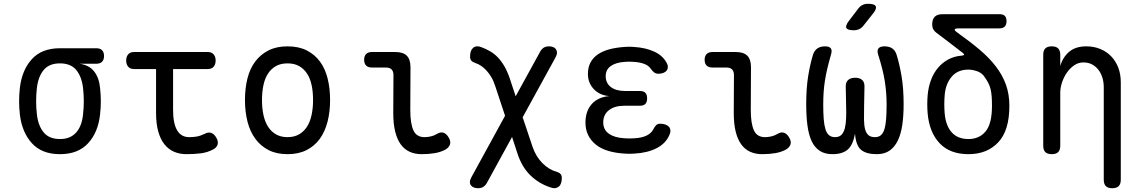

<svg xmlns="http://www.w3.org/2000/svg" viewBox="-20 -805 6040 1015"><path d="M489 -468H401Q451 -461 477.5 -427.5Q504 -394 509 -340Q513 -305 513 -270Q513 -235 509 -200Q499 -106 446 -48Q393 10 297 10Q201 10 148.5 -48Q96 -106 85 -200Q81 -235 81 -270Q81 -305 85 -340Q96 -435 148.5 -492.5Q201 -550 297 -550H489Q509 -550 519.5 -539.5Q530 -529 530 -509Q530 -489 519.5 -478.5Q509 -468 489 -468ZM297 -70Q326 -70 347 -79Q368 -88 383 -105Q398 -122 407 -146Q416 -170 419 -200Q423 -235 423 -270Q423 -305 419 -340Q412 -400 383 -435Q354 -470 297 -470Q240 -470 211 -435Q182 -400 175 -340Q171 -305 171 -270Q171 -235 175 -200Q182 -140 211 -105Q240 -70 297 -70Z M1079 -530Q1099 -530 1109.5 -517.5Q1120 -505 1120 -485Q1120 -465 1109.5 -452.5Q1099 -440 1079 -440H895V-224Q895 -152 916.5 -116Q938 -80 980 -80Q1000 -80 1019 -83Q1038 -86 1061 -97Q1081 -108 1096.5 -102.5Q1112 -97 1123 -78Q1135 -58 1130.5 -41.5Q1126 -25 1107 -15Q1077 1 1042 5.5Q1007 10 965 10Q929 10 899.5 -3Q870 -16 849 -42.5Q828 -69 816.5 -110Q805 -151 805 -207V-440H688Q668 -440 657.5 -452.5Q647 -465 647 -485Q647 -505 657.5 -517.5Q668 -530 688 -530Z M1500 10Q1442 10 1400 -11.5Q1358 -33 1330 -71Q1302 -109 1288.5 -161.5Q1275 -214 1275 -276Q1275 -338 1288 -390Q1301 -442 1329 -479.5Q1357 -517 1399.5 -538.5Q1442 -560 1500 -560Q1559 -560 1601.5 -538.5Q1644 -517 1671.5 -479.5Q1699 -442 1712 -390Q1725 -338 1725 -276Q1725 -214 1711.5 -161.5Q1698 -109 1670.5 -71Q1643 -33 1600.5 -11.5Q1558 10 1500 10ZM1500 -80Q1535 -80 1560.5 -94.5Q1586 -109 1602.5 -134.5Q1619 -160 1627 -196.5Q1635 -233 1635 -276Q1635 -319 1627.5 -354.5Q1620 -390 1603.5 -415.5Q1587 -441 1561.5 -455.5Q1536 -470 1500 -470Q1464 -470 1438.5 -455.5Q1413 -441 1396.5 -415.5Q1380 -390 1372.5 -354Q1365 -318 1365 -275Q1365 -232 1373 -196Q1381 -160 1397.5 -134.5Q1414 -109 1439.5 -94.5Q1465 -80 1500 -80Z M2149 -224Q2149 -152 2165.5 -116Q2182 -80 2224 -80Q2241 -80 2258 -84Q2275 -88 2290 -97Q2310 -109 2325.5 -103Q2341 -97 2352 -78Q2364 -58 2359 -42Q2354 -26 2336 -15Q2311 -1 2279 4.5Q2247 10 2209 10Q2173 10 2145 -3Q2117 -16 2098 -42.5Q2079 -69 2069 -110Q2059 -151 2059 -207L2060 -408Q2060 -428 2050 -438Q2040 -448 2020 -448H1946Q1926 -448 1915.5 -458.5Q1905 -469 1905 -489Q1905 -509 1915.5 -519.5Q1926 -530 1946 -530H2070Q2111 -530 2130.5 -510.5Q2150 -491 2150 -450Z M2917 -502 2743 -185 2795 -30Q2804 -3 2817.5 19Q2831 41 2847.5 57.5Q2864 74 2882.5 85.5Q2901 97 2920 102Q2936 107 2943 114.5Q2950 122 2950 136Q2950 152 2946 163.5Q2942 175 2934 181.5Q2926 188 2915.5 189.5Q2905 191 2891 186Q2829 166 2783.5 121.5Q2738 77 2715 5L2687 -81L2555 160Q2547 175 2535.5 182.5Q2524 190 2507 190Q2496 190 2486 186.5Q2476 183 2470 175.5Q2464 168 2464 157.5Q2464 147 2472 132L2650 -193L2599 -347Q2590 -376 2577.5 -397Q2565 -418 2551 -433Q2537 -448 2522.5 -457.5Q2508 -467 2495 -471Q2478 -477 2471.5 -484.5Q2465 -492 2465 -506Q2465 -522 2469 -533.5Q2473 -545 2481 -552Q2489 -559 2500 -560Q2511 -561 2524 -556Q2548 -547 2570 -534.5Q2592 -522 2611 -502.5Q2630 -483 2646 -455.5Q2662 -428 2675 -390L2706 -296L2835 -531Q2843 -546 2854.5 -553Q2866 -560 2883 -560Q2894 -560 2903.5 -556.5Q2913 -553 2918.5 -545.5Q2924 -538 2924.5 -527.5Q2925 -517 2917 -502Z M3504 -473Q3511 -461 3510.5 -450Q3510 -439 3504 -431.5Q3498 -424 3486.5 -419.5Q3475 -415 3459 -415Q3454 -415 3449 -416.5Q3444 -418 3439.5 -421Q3435 -424 3430 -429.5Q3425 -435 3419 -443Q3408 -459 3385 -467.5Q3362 -476 3330 -478Q3318 -479 3306.5 -479Q3295 -479 3283 -478Q3236 -475 3209 -456Q3182 -437 3182 -402Q3182 -366 3209 -345Q3236 -324 3284 -324H3362Q3382 -324 3391.5 -314.5Q3401 -305 3401 -285Q3401 -265 3391.5 -255.5Q3382 -246 3362 -246H3281Q3229 -246 3199 -222.5Q3169 -199 3169 -158Q3169 -119 3199 -98Q3229 -77 3281 -74Q3294 -73 3307.5 -73Q3321 -73 3334 -74Q3372 -76 3397.5 -88Q3423 -100 3434 -122Q3438 -130 3442 -135.5Q3446 -141 3450 -144.5Q3454 -148 3459 -149.5Q3464 -151 3470 -151Q3486 -151 3498 -146.5Q3510 -142 3516.5 -134.5Q3523 -127 3524 -116Q3525 -105 3519 -92Q3500 -47 3452 -22Q3404 3 3334 7Q3321 8 3307.5 8Q3294 8 3281 7Q3233 4 3195 -7.5Q3157 -19 3130.5 -40Q3104 -61 3089.5 -90.5Q3075 -120 3075 -157Q3075 -217 3108 -254.5Q3141 -292 3201 -297Q3150 -301 3119 -334Q3088 -367 3088 -414Q3088 -449 3101.5 -474.5Q3115 -500 3140.5 -517.5Q3166 -535 3202 -544.5Q3238 -554 3283 -557Q3295 -558 3306.5 -558Q3318 -558 3330 -557Q3394 -553 3439 -532Q3484 -511 3504 -473Z M3949 -224Q3949 -152 3965.5 -116Q3982 -80 4024 -80Q4041 -80 4058 -84Q4075 -88 4090 -97Q4110 -109 4125.5 -103Q4141 -97 4152 -78Q4164 -58 4159 -42Q4154 -26 4136 -15Q4111 -1 4079 4.5Q4047 10 4009 10Q3973 10 3945 -3Q3917 -16 3898 -42.5Q3879 -69 3869 -110Q3859 -151 3859 -207L3860 -408Q3860 -428 3850 -438Q3840 -448 3820 -448H3746Q3726 -448 3715.5 -458.5Q3705 -469 3705 -489Q3705 -509 3715.5 -519.5Q3726 -530 3746 -530H3870Q3911 -530 3930.5 -510.5Q3950 -491 3950 -450Z M4656 -560Q4681 -560 4697 -549Q4713 -538 4720 -515Q4735 -467 4746 -402.5Q4757 -338 4757 -254Q4757 -194 4750 -145.5Q4743 -97 4726.5 -62.5Q4710 -28 4683 -9Q4656 10 4615 10Q4560 10 4532.5 -12.5Q4505 -35 4500 -98Q4489 -38 4461 -14Q4433 10 4381 10Q4340 10 4313 -8Q4286 -26 4270.5 -59.5Q4255 -93 4248.5 -142Q4242 -191 4242 -254Q4242 -339 4252.5 -403.5Q4263 -468 4278 -516Q4285 -538 4301 -549Q4317 -560 4341 -560Q4364 -560 4372 -549.5Q4380 -539 4373 -516Q4362 -478 4354 -444.5Q4346 -411 4341 -379Q4336 -347 4334 -316Q4332 -285 4332 -251Q4332 -208 4334.5 -176Q4337 -144 4343.5 -122.5Q4350 -101 4362.5 -90.5Q4375 -80 4394 -80Q4417 -80 4429 -93Q4441 -106 4446.5 -128.5Q4452 -151 4453 -181Q4454 -211 4453 -246L4451 -346Q4450 -370 4463.5 -382Q4477 -394 4501 -394Q4525 -394 4538 -382Q4551 -370 4550 -346L4548 -243Q4547 -203 4547.5 -172Q4548 -141 4553.5 -121Q4559 -101 4571 -90.5Q4583 -80 4606 -80Q4625 -80 4637 -90.5Q4649 -101 4655.5 -122.5Q4662 -144 4664.5 -176Q4667 -208 4667 -251Q4667 -285 4664.5 -316Q4662 -347 4657 -378Q4652 -409 4643.5 -442.5Q4635 -476 4623 -514Q4615 -537 4623.5 -548.5Q4632 -560 4656 -560ZM4545 -670Q4535 -657 4522 -651Q4509 -645 4493 -645Q4461 -645 4454.5 -657Q4448 -669 4468 -695L4516 -758Q4526 -772 4539 -778.5Q4552 -785 4569 -785Q4603 -785 4609.5 -772Q4616 -759 4595 -733Z M5042 -632Q5107 -586 5158 -543Q5209 -500 5244 -454.5Q5279 -409 5297.5 -358.5Q5316 -308 5316 -245Q5316 -115 5257 -52.5Q5198 10 5100 10Q5002 10 4947.5 -47.5Q4893 -105 4884 -205Q4882 -229 4882 -253.5Q4882 -278 4884 -302Q4888 -346 4902 -383Q4916 -420 4939.5 -447.5Q4963 -475 4994.5 -491.5Q5026 -508 5065 -511Q5075 -512 5076.5 -515.5Q5078 -519 5070 -525Q5041 -548 5006.5 -574Q4972 -600 4930 -632Q4919 -640 4913.5 -650.5Q4908 -661 4908 -675Q4908 -703 4921.5 -716.5Q4935 -730 4963 -730H5264Q5283 -730 5292 -721Q5301 -712 5301 -693Q5301 -674 5291.5 -664.5Q5282 -655 5263 -655H5049Q5029 -655 5027 -649.5Q5025 -644 5042 -632ZM5180 -405Q5166 -422 5142.5 -429.5Q5119 -437 5099 -437Q5043 -437 5011 -399.5Q4979 -362 4974 -302Q4972 -278 4972 -253.5Q4972 -229 4974 -205Q4980 -140 5011.5 -105Q5043 -70 5100 -70Q5157 -70 5190.5 -110.5Q5224 -151 5224 -245Q5224 -273 5222.5 -294.5Q5221 -316 5216.5 -334.5Q5212 -353 5203 -369.5Q5194 -386 5180 -405Z M5585 -316V-35Q5585 -12 5574 -1Q5563 10 5540 10Q5517 10 5506 -1Q5495 -12 5495 -35V-515Q5495 -538 5506 -549Q5517 -560 5540 -560Q5563 -560 5574 -549Q5585 -538 5585 -515V-456Q5599 -504 5633 -532Q5667 -560 5722 -560Q5762 -560 5795.5 -546.5Q5829 -533 5853.5 -508Q5878 -483 5891.5 -448Q5905 -413 5905 -370V145Q5905 168 5894 179Q5883 190 5860 190Q5837 190 5826 179Q5815 168 5815 145V-344Q5815 -370 5808 -393.5Q5801 -417 5787.5 -435Q5774 -453 5754 -464Q5734 -475 5707 -475Q5680 -475 5657.5 -459Q5635 -443 5619 -419.5Q5603 -396 5594 -368Q5585 -340 5585 -316Z"/></svg>

Font: Maple Mono NL
Style: Regular
Weight: 400
Monospace: yes
Designer: subframe7536
Version: Version 7.000